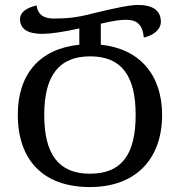

<svg xmlns="http://www.w3.org/2000/svg" viewBox="-20 -746 729 777"><path d="M344 11C530 11 636 -103 636 -281C636 -443 545 -549 388 -565V-650C432 -661 467 -666 490 -666C533 -666 557 -648 562 -594C601 -603 631 -626 631 -658C631 -703 599 -726 538 -726C506 -726 442 -713 353 -691C289 -674 246 -671 198 -671C153 -671 133 -689 128 -724C85 -714 61 -695 61 -669C61 -630 90 -609 151 -609C183 -609 234 -616 301 -631V-565C141 -549 52 -446 52 -282C52 -99 154 11 344 11ZM344 -43C217 -43 159 -122 159 -281C159 -439 218 -518 345 -518C472 -518 529 -439 529 -281C529 -122 473 -43 344 -43Z"/></svg>

Font: Noto Serif Georgian SemiCondensed
Style: Regular
Weight: 400
Width: 4
Designer: Monotype Design Team, Akaki Razmadze
Foundry: Google LLC
Version: Version 2.003